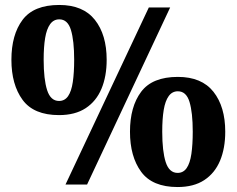

<svg xmlns="http://www.w3.org/2000/svg" viewBox="-20 -744 954 774"><path d="M244 0 580 -714H666L331 0ZM218 -280Q116 -280 71 -341.5Q26 -403 26 -503Q26 -604 71 -664Q116 -724 219 -724Q315 -724 362.5 -664Q410 -604 410 -503Q410 -436 389 -386Q368 -336 325.5 -308Q283 -280 218 -280ZM218 -337Q241 -337 254.5 -356.5Q268 -376 273.5 -413.5Q279 -451 279 -503Q279 -580 266 -623Q253 -666 219 -666Q196 -666 182 -646.5Q168 -627 162 -591Q156 -555 156 -503Q156 -424 170 -380.5Q184 -337 218 -337ZM696 10Q594 10 549 -51.5Q504 -113 504 -213Q504 -314 549 -374Q594 -434 697 -434Q793 -434 840.5 -374Q888 -314 888 -213Q888 -146 867 -96Q846 -46 803.5 -18Q761 10 696 10ZM696 -47Q719 -47 732.5 -66.5Q746 -86 751.5 -123.5Q757 -161 757 -213Q757 -290 744 -333Q731 -376 697 -376Q674 -376 660 -356.5Q646 -337 640 -301Q634 -265 634 -213Q634 -134 648 -90.5Q662 -47 696 -47Z"/></svg>

Font: Noto Serif Gujarati Black
Style: Regular
Weight: 900
Version: Version 2.102